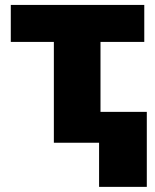

<svg xmlns="http://www.w3.org/2000/svg" viewBox="-20 -565 614 760"><path d="M22.7 -399.1V-545.5H551.1V-399.1H377.8V0H193.2V-399.1ZM561.1 -122.2V174.7H372.2V-122.2Z"/></svg>

Font: Inter UI Black
Style: Regular
Weight: 900
Designer: Rasmus Andersson
Foundry: rsms
Version: 3.2;8d6f07862